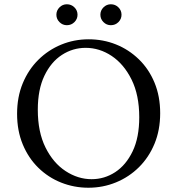

<svg xmlns="http://www.w3.org/2000/svg" viewBox="-20 -864 830 899"><path d="M395 -680Q463 -680 523 -656Q583 -632 630 -586.5Q677 -541 703.5 -477Q730 -413 730 -334Q730 -255 703.5 -191Q677 -127 630.5 -81Q584 -35 523 -10Q462 15 394 15Q327 15 266.5 -9Q206 -33 159.5 -78.5Q113 -124 86.5 -188Q60 -252 60 -331Q60 -410 86.5 -474Q113 -538 159.5 -584Q206 -630 266.5 -655Q327 -680 395 -680ZM409 -25Q469 -25 519.5 -58Q570 -91 601 -155.5Q632 -220 632 -315Q632 -419 596 -491.5Q560 -564 503 -602Q446 -640 381 -640Q321 -640 270 -607Q219 -574 188 -509.5Q157 -445 157 -350Q157 -246 193 -173.5Q229 -101 287 -63Q345 -25 409 -25ZM293 -746Q273 -746 258.5 -760.5Q244 -775 244 -795Q244 -815 258.5 -829.5Q273 -844 293 -844Q314 -844 328.5 -829.5Q343 -815 343 -795Q343 -775 328.5 -760.5Q314 -746 293 -746ZM499 -746Q479 -746 464.5 -760.5Q450 -775 450 -795Q450 -815 464.5 -829.5Q479 -844 499 -844Q520 -844 534.5 -829.5Q549 -815 549 -795Q549 -775 534.5 -760.5Q520 -746 499 -746Z"/></svg>

Font: Bona Nova
Style: Regular
Weight: 400
Designer: Mateusz Machalski
Foundry: Capitalics
Version: Version 4.001; ttfautohint (v1.8.3)